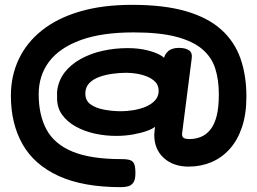

<svg xmlns="http://www.w3.org/2000/svg" viewBox="-20 -640 1064 794"><path d="M482 134Q323 134 222 87.5Q121 41 73 -44Q25 -129 25 -244Q25 -326 57.5 -395Q90 -464 153.5 -514.5Q217 -565 310.5 -592.5Q404 -620 526 -620Q659 -620 749.5 -593.5Q840 -567 895 -517.5Q950 -468 974.5 -398Q999 -328 999 -241Q999 -169 981 -115Q963 -61 930.5 -24.5Q898 12 854.5 30.5Q811 49 760 49Q696 49 656.5 12.5Q617 -24 618 -85Q619 -91 619.5 -101Q620 -111 621 -116Q613 -108 588.5 -99Q564 -90 530.5 -84Q497 -78 460 -78Q415 -78 372 -87.5Q329 -97 293.5 -116.5Q258 -136 236.5 -166Q215 -196 216 -239Q216 -245 216 -250.5Q216 -256 216 -261Q221 -306 246.5 -339.5Q272 -373 313.5 -396Q355 -419 405 -430Q455 -441 507 -441Q552 -441 587 -432.5Q622 -424 643 -412Q664 -400 665 -390L657 -393Q659 -413 674.5 -427.5Q690 -442 720 -442Q747 -442 761.5 -432Q776 -422 773 -400L733 -88Q732 -76 738.5 -70.5Q745 -65 764 -65Q789 -65 811 -74Q833 -83 850 -104Q867 -125 876 -160.5Q885 -196 885 -250Q885 -310 870 -357Q855 -404 816 -437Q777 -470 708.5 -488Q640 -506 533 -506Q400 -506 313 -474Q226 -442 183 -385Q140 -328 140 -250Q140 -164 172.5 -104Q205 -44 280 -13Q355 18 483 18Q507 18 519 22.5Q531 27 535.5 39.5Q540 52 540 76Q540 103 531.5 115Q523 127 509.5 130.5Q496 134 482 134ZM481 -180Q503 -180 529 -184Q555 -188 578.5 -197Q602 -206 618 -221.5Q634 -237 636 -259V-265Q636 -287 622.5 -301Q609 -315 588 -323.5Q567 -332 544.5 -335.5Q522 -339 503 -339Q475 -339 445.5 -335Q416 -331 391 -322Q366 -313 350.5 -297.5Q335 -282 333 -259V-252Q333 -224 354.5 -208.5Q376 -193 410.5 -186.5Q445 -180 481 -180Z"/></svg>

Font: Fredoka Expanded SemiBold
Style: Regular
Weight: 600
Width: 7
Designer: Ben Nathan
Foundry: Milena B. Brandão, Ben Nathan
Version: Version 2.001